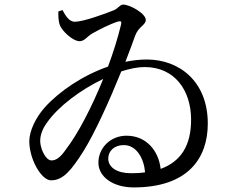

<svg xmlns="http://www.w3.org/2000/svg" viewBox="-20 -786 1040 839"><path d="M564 33C802 33 888 -95 888 -246C888 -431 763 -526 621 -526C590 -526 559 -522 528 -516C545 -560 560 -600 571 -631C586 -671 617 -676 617 -699C617 -727 548 -766 518 -766C504 -766 495 -748 477 -741C437 -725 344 -691 307 -691C281 -691 265 -720 253 -742L235 -736C235 -718 234 -697 242 -675C252 -650 298 -606 328 -606C349 -606 359 -625 382 -639C412 -656 458 -680 496 -692C509 -695 512 -692 509 -679C495 -620 475 -557 452 -495C340 -456 238 -386 176 -317C138 -275 108 -215 108 -169C108 -90 161 2 203 2C256 2 292 -42 345 -126C395 -206 460 -350 510 -474C547 -486 582 -493 612 -493C743 -493 814 -392 815 -266C816 -150 770 -80 682 -48C673 -128 619 -193 533 -193C464 -193 410 -141 410 -75C410 -14 473 33 564 33ZM431 -441C380 -315 319 -199 268 -133C242 -95 223 -85 205 -85C181 -85 159 -130 156 -163C154 -190 163 -220 186 -251C234 -320 332 -394 431 -441ZM614 -33C595 -30 574 -29 552 -29C491 -29 453 -55 453 -93C453 -126 479 -152 521 -152C577 -152 609 -93 614 -33Z"/></svg>

Font: Source Han Serif SC Medium
Style: Regular
Weight: 500
Designer: Ryoko NISHIZUKA 西塚涼子 (kana & ideographs); Frank Grießhammer (Latin, Greek & Cyrillic); Wenlong ZHANG 张文龙 (bopomofo); San
Foundry: Adobe
Version: Version 2.003;hotconv 1.1.1;makeotfexe 2.6.0